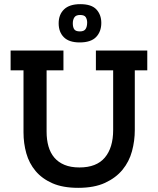

<svg xmlns="http://www.w3.org/2000/svg" viewBox="-20 -893 758 923"><path d="M628 -555V-268Q628 -216 614.5 -166Q601 -116 569 -77Q537 -38 485 -14Q433 10 356 10Q282 10 232 -12Q182 -34 151 -71Q120 -108 106.5 -156Q93 -204 93 -257V-555H31V-650H285V-555H204V-260Q204 -221 213 -189.5Q222 -158 241 -135.5Q260 -113 290 -100.5Q320 -88 362 -88Q444 -88 484 -135.5Q524 -183 524 -268V-555H441V-650H688V-555ZM467 -783Q467 -741 442 -715Q417 -689 363 -689Q312 -689 287 -714Q262 -739 262 -781Q262 -823 288 -848Q314 -873 366 -873Q420 -873 443.5 -847.5Q467 -822 467 -783ZM399 -785Q399 -799 392.5 -810Q386 -821 365 -821Q345 -821 337.5 -809.5Q330 -798 330 -781Q330 -762 337 -752Q344 -742 364 -742Q384 -742 391.5 -753.5Q399 -765 399 -785Z"/></svg>

Font: Zilla Slab SemiBold
Style: Regular
Weight: 600
Designer: Typotheque.com
Foundry: Typotheque type foundry
Version: Version 1.1; 2017